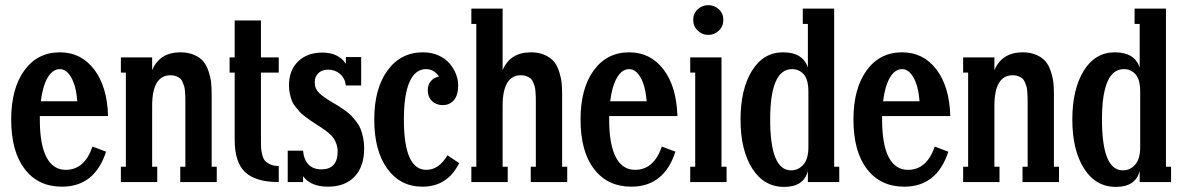

<svg xmlns="http://www.w3.org/2000/svg" viewBox="-20 -714 4644 753"><path d="M237.8 -47.9Q311.5 -47.9 342.8 -139.2L396 -119.1Q351.6 18.1 223.1 18.1Q129.9 18.1 76.9 -51Q23.9 -120.1 23.9 -245.1Q23.9 -366.7 75.4 -437.7Q127 -508.8 214.8 -508.8Q297.9 -508.8 349.1 -441.9Q400.4 -375 403.8 -258.8H136.2V-245.1Q136.2 -147.5 162.1 -97.7Q188 -47.9 237.8 -47.9ZM214.8 -442.9Q186.5 -442.9 167 -409.7Q147.5 -376.5 140.1 -316.9H283.2Q278.3 -377 259.5 -409.9Q240.7 -442.9 214.8 -442.9Z M810.1 -344.2V-60.1H830.1V0H687V-60.1H707V-312Q707 -326.2 706.8 -333.7Q706.5 -341.3 705.6 -354.7Q704.6 -368.2 702.4 -375.5Q700.2 -382.8 696 -392.3Q691.9 -401.9 685.8 -406.7Q679.7 -411.6 670.4 -415.3Q661.1 -418.9 648.9 -418.9Q576.7 -418.9 576.7 -298.8V-60.1H596.7V0H454.1V-60.1H473.6V-429.2H454.1V-488.8H576.7V-439Q606.4 -508.8 688 -508.8Q719.7 -508.8 742.9 -498Q766.1 -487.3 778.6 -471.7Q791 -456.1 798.6 -432.4Q806.2 -408.7 808.1 -388.9Q810.1 -369.1 810.1 -344.2Z M1073.2 -488.8V-429.2H1003.4V-162.1Q1003.4 -144 1003.9 -134.3Q1004.4 -124.5 1008.1 -108.6Q1011.7 -92.8 1018.6 -84.5Q1025.4 -76.2 1039.3 -69.6Q1053.2 -63 1073.2 -63V0Q982.9 0 941.7 -38.6Q900.4 -77.1 900.4 -165V-429.2H880.4V-488.8H900.4V-633.8H1003.4V-488.8Z M1286.1 -311Q1301.8 -301.8 1310.5 -296.4Q1319.3 -291 1334 -280.3Q1348.6 -269.5 1357.4 -260.5Q1366.2 -251.5 1377.2 -237.3Q1388.2 -223.1 1394 -208.5Q1399.9 -193.8 1404.1 -174.1Q1408.2 -154.3 1408.2 -131.8Q1408.2 -61 1370.8 -21.5Q1333.5 18.1 1266.1 18.1Q1199.2 18.1 1168.5 -22.9V0H1108.4V-123H1168.5Q1171.9 -87.4 1190.2 -68.6Q1208.5 -49.8 1240.2 -49.8Q1304.2 -49.8 1304.2 -120.1Q1304.2 -135.7 1299.3 -149.4Q1294.4 -163.1 1287.8 -172.6Q1281.2 -182.1 1268.3 -192.9Q1255.4 -203.6 1245.8 -210Q1236.3 -216.3 1219.2 -227.1Q1202.1 -238.3 1197.3 -241.7Q1192.4 -245.1 1177 -256.6Q1161.6 -268.1 1156 -274.7Q1150.4 -281.2 1139.9 -293.9Q1129.4 -306.6 1125 -318.1Q1120.6 -329.6 1116.9 -345.5Q1113.3 -361.3 1113.3 -378.9Q1113.3 -438.5 1149.2 -473.1Q1185.1 -507.8 1244.1 -507.8Q1307.1 -507.8 1336.4 -463.9V-490.2H1396.5V-378.9H1336.4Q1333 -407.2 1313.5 -424.1Q1293.9 -440.9 1267.1 -440.9Q1243.7 -440.9 1229 -427.5Q1214.4 -414.1 1214.4 -391.1Q1214.4 -366.2 1231.7 -349.4Q1249 -332.5 1286.1 -311Z M1734.9 -105 1780.8 -74.2Q1734.9 18.1 1636.7 18.1Q1549.8 18.1 1498.8 -52.5Q1447.8 -123 1447.8 -245.1Q1447.8 -366.7 1499.8 -437.7Q1551.8 -508.8 1638.7 -508.8Q1672.4 -508.8 1699.7 -496.6Q1727.1 -484.4 1743.4 -464.8Q1759.8 -445.3 1768.3 -423.3Q1776.9 -401.4 1776.9 -379.9Q1776.9 -340.3 1760 -321Q1743.2 -301.8 1716.8 -301.8Q1690.4 -301.8 1674.1 -317.9Q1657.7 -334 1657.7 -360.8Q1657.7 -381.8 1669.7 -395.8Q1681.6 -409.7 1701.7 -414.1Q1681.6 -442.9 1650.9 -442.9Q1608.9 -442.9 1586.4 -393.3Q1564 -343.8 1564 -245.1Q1564 -47.9 1651.9 -47.9Q1701.2 -47.9 1734.9 -105Z M2184.6 -344.2V-60.1H2204.6V0H2061.5V-60.1H2081.5V-312Q2081.5 -326.2 2081.3 -333.7Q2081.1 -341.3 2080.1 -354.7Q2079.1 -368.2 2076.9 -375.5Q2074.7 -382.8 2070.6 -392.3Q2066.4 -401.9 2060.3 -406.7Q2054.2 -411.6 2044.9 -415.3Q2035.6 -418.9 2023.4 -418.9Q1951.2 -418.9 1951.2 -298.8V-60.1H1971.2V0H1828.6V-60.1H1848.1V-620.1H1828.6V-680.2H1951.2V-439Q1981 -508.8 2062.5 -508.8Q2094.2 -508.8 2117.4 -498Q2140.6 -487.3 2153.1 -471.7Q2165.5 -456.1 2173.1 -432.4Q2180.7 -408.7 2182.6 -388.9Q2184.6 -369.1 2184.6 -344.2Z M2470.7 -47.9Q2544.4 -47.9 2575.7 -139.2L2628.9 -119.1Q2584.5 18.1 2456.1 18.1Q2362.8 18.1 2309.8 -51Q2256.8 -120.1 2256.8 -245.1Q2256.8 -366.7 2308.3 -437.7Q2359.9 -508.8 2447.8 -508.8Q2530.8 -508.8 2582 -441.9Q2633.3 -375 2636.7 -258.8H2369.1V-245.1Q2369.1 -147.5 2395 -97.7Q2420.9 -47.9 2470.7 -47.9ZM2447.8 -442.9Q2419.4 -442.9 2399.9 -409.7Q2380.4 -376.5 2373 -316.9H2516.1Q2511.2 -377 2492.4 -409.9Q2473.6 -442.9 2447.8 -442.9Z M2698.7 -636.2Q2698.7 -661.1 2716.3 -677.5Q2733.9 -693.8 2757.8 -693.8Q2781.7 -693.8 2799.3 -677.5Q2816.9 -661.1 2816.9 -636.2Q2816.9 -610.8 2799.3 -594Q2781.7 -577.1 2757.8 -577.1Q2733.9 -577.1 2716.3 -594Q2698.7 -610.8 2698.7 -636.2ZM2829.6 0H2687V-60.1H2706.5V-429.2H2687V-488.8H2809.6V-60.1H2829.6Z M3055.2 19Q2976.1 19 2930.2 -53.2Q2884.3 -125.5 2884.3 -245.1Q2884.3 -363.8 2929 -436.3Q2973.6 -508.8 3051.3 -508.8Q3128.4 -508.8 3148.4 -449.2V-620.1H3128.4V-680.2H3251.5V-60.1H3271.5V0H3148.4V-43.9Q3132.8 19 3055.2 19ZM3082.5 -45.9Q3110.8 -45.9 3130.6 -68.1Q3150.4 -90.3 3150.4 -137.2V-354Q3150.4 -402.3 3132.1 -422.6Q3113.8 -442.9 3086.4 -442.9Q3000.5 -442.9 3000.5 -245.1Q3000.5 -45.9 3082.5 -45.9Z M3541 -47.9Q3614.7 -47.9 3646 -139.2L3699.2 -119.1Q3654.8 18.1 3526.4 18.1Q3433.1 18.1 3380.1 -51Q3327.1 -120.1 3327.1 -245.1Q3327.1 -366.7 3378.7 -437.7Q3430.2 -508.8 3518.1 -508.8Q3601.1 -508.8 3652.3 -441.9Q3703.6 -375 3707 -258.8H3439.5V-245.1Q3439.5 -147.5 3465.3 -97.7Q3491.2 -47.9 3541 -47.9ZM3518.1 -442.9Q3489.7 -442.9 3470.2 -409.7Q3450.7 -376.5 3443.4 -316.9H3586.4Q3581.5 -377 3562.7 -409.9Q3543.9 -442.9 3518.1 -442.9Z M4113.3 -344.2V-60.1H4133.3V0H3990.2V-60.1H4010.3V-312Q4010.3 -326.2 4010 -333.7Q4009.8 -341.3 4008.8 -354.7Q4007.8 -368.2 4005.6 -375.5Q4003.4 -382.8 3999.3 -392.3Q3995.1 -401.9 3989 -406.7Q3982.9 -411.6 3973.6 -415.3Q3964.4 -418.9 3952.1 -418.9Q3879.9 -418.9 3879.9 -298.8V-60.1H3899.9V0H3757.3V-60.1H3776.9V-429.2H3757.3V-488.8H3879.9V-439Q3909.7 -508.8 3991.2 -508.8Q4022.9 -508.8 4046.1 -498Q4069.3 -487.3 4081.8 -471.7Q4094.2 -456.1 4101.8 -432.4Q4109.4 -408.7 4111.3 -388.9Q4113.3 -369.1 4113.3 -344.2Z M4356.4 19Q4277.3 19 4231.4 -53.2Q4185.5 -125.5 4185.5 -245.1Q4185.5 -363.8 4230.2 -436.3Q4274.9 -508.8 4352.5 -508.8Q4429.7 -508.8 4449.7 -449.2V-620.1H4429.7V-680.2H4552.7V-60.1H4572.8V0H4449.7V-43.9Q4434.1 19 4356.4 19ZM4383.8 -45.9Q4412.1 -45.9 4431.9 -68.1Q4451.7 -90.3 4451.7 -137.2V-354Q4451.7 -402.3 4433.3 -422.6Q4415 -442.9 4387.7 -442.9Q4301.8 -442.9 4301.8 -245.1Q4301.8 -45.9 4383.8 -45.9Z"/></svg>

Font: Margherita Bold
Style: Regular
Weight: 700
Designer: James Puckett
Foundry: Dunwich Type Founders
Version: Version 1.008;hotconv 1.0.109;makeotfexe 2.5.65596